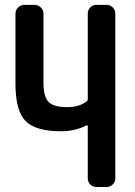

<svg xmlns="http://www.w3.org/2000/svg" viewBox="-20 -750 540 770"><path d="M225.6 -223.6Q123 -223.6 82.5 -264.6Q42 -305.7 42 -415V-695.3Q42 -710 52.7 -720.2Q63.5 -730.5 78.1 -730.5H118.2Q132.8 -730.5 143.6 -720.2Q154.3 -710 154.3 -695.3V-418.9Q154.3 -362.3 174.8 -341.3Q195.3 -320.3 250 -320.3Q297.9 -320.3 328.1 -343.8Q332 -346.7 332 -351.6V-695.3Q332 -710 341.8 -720.2Q351.6 -730.5 367.2 -730.5H407.2Q421.9 -730.5 432.1 -720.2Q442.4 -710 442.4 -695.3V-35.2Q442.4 -20.5 432.1 -10.3Q421.9 0 407.2 0H367.2Q352.5 0 342.3 -9.8Q332 -19.5 332 -35.2V-244.1Q332 -246.1 330.1 -247.1Q328.1 -248 327.1 -247.1Q280.3 -223.6 225.6 -223.6Z"/></svg>

Font: Rounded-L Mgen+ 1m medium
Style: Regular
Weight: 500
Designer: [Source Han Sans]
Ryoko NISHIZUKA  (kana & ideographs); Paul D. Hunt (Latin, Greek & Cyrillic); Wenlong ZHANG  (bopomofo
Version: Version 1.059.20150602